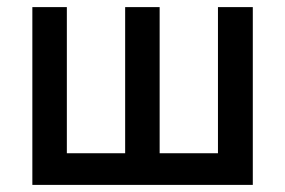

<svg xmlns="http://www.w3.org/2000/svg" viewBox="-20 -520 801 540"><path d="M71 0V-500H168V-89H332V-500H429V-89H593V-500H691V0Z"/></svg>

Font: NT Somic Medium
Style: Regular
Weight: 500
Designer: Ravid Balaliev — lead type designer, mastering
Michael Voronin — secret advisor, marketing
Ivan Kovalenko — best boy
Foundry: NT Type
Version: Version 0.7